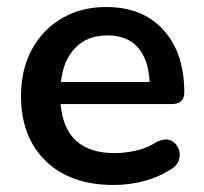

<svg xmlns="http://www.w3.org/2000/svg" viewBox="-20 -518 581 548"><path d="M305 10Q181 10 110.5 -58.5Q40 -127 40 -244Q40 -320 71 -377Q102 -434 157 -466Q212 -498 283 -498Q387 -498 446.5 -432.5Q506 -367 506 -254Q506 -221 470 -221H153Q165 -81 307 -81Q336 -81 368 -88Q400 -95 429 -114Q452 -124 467.5 -117Q483 -110 489.5 -94Q496 -78 490.5 -61Q485 -44 465 -33Q432 -12 390 -1Q348 10 305 10ZM154 -284H407Q404 -348 373.5 -382.5Q343 -417 287 -417Q229 -417 194.5 -381Q160 -345 154 -284Z"/></svg>

Font: Chiron GoRound TC M
Style: Regular
Weight: 500
Designer: Ryoko NISHIZUKA 西塚涼子 (kana, bopomofo & ideographs); Paul D. Hunt (Latin, Greek & Cyrillic); Sandoll Communications 산돌커뮤니
Foundry: Adobe
Version: Version 1.000;hotconv 1.1.1;makeotfexe 2.6.0